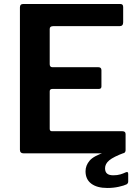

<svg xmlns="http://www.w3.org/2000/svg" viewBox="-20 -762 685 954"><path d="M79 -725Q79 -742 94 -742H579Q592 -742 592 -727V-651Q592 -632 574 -632H244Q227 -632 227 -618V-443Q227 -428 241 -428H469Q484 -428 484 -413V-332Q484 -327 481 -323.5Q478 -320 470 -320H240Q227 -320 227 -308V-122Q227 -110 238 -110H588Q604 -110 604 -96V-15Q604 -9 600 -4.5Q596 0 587 0H98Q79 0 79 -18V-725ZM405 89Q405 60 425.5 36Q446 12 506 -7L598 -3Q544 17 523 34.5Q502 52 502 74Q502 92 512 100.5Q522 109 543 109Q563 109 578 104.5Q593 100 603 95Q617 88 617 102V140Q617 149 609 154Q597 160 570.5 166Q544 172 513 172Q462 172 433.5 150.5Q405 129 405 89Z"/></svg>

Font: Libre Franklin SemiBold
Style: Regular
Weight: 600
Designer: Pablo Impallari, Rodrigo Fuenzalida, Nhung Nguyen
Foundry: Impallari Type
Version: Version 3.000